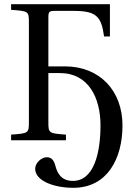

<svg xmlns="http://www.w3.org/2000/svg" viewBox="-20 -670 651 917"><path d="M33 0H295V-27C213 -33 211 -34 211 -87V-321H266C402 -321 460 -204 460 -71C460 57 430 194 328 194C271 194 253 155 244 120C237 96 227 81 203 81C178 81 148 108 148 136C148 194 238 227 330 227C493 227 565 87 565 -71C565 -236 457 -353 290 -353H211V-584C211 -615 214 -618 245 -618H331C440 -618 464 -592 477 -496H505V-650H33V-623C116 -617 118 -616 118 -563V-87C118 -34 116 -33 33 -27Z"/></svg>

Font: erewhon
Style: Regular
Weight: 400
Version: Version 1.0.0